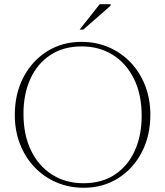

<svg xmlns="http://www.w3.org/2000/svg" viewBox="-20 -878 781 908"><path d="M365 -680Q435 -680 494.2 -654.5Q553.5 -629 597.8 -582.5Q642 -536 666.5 -473Q691 -410 691 -335.5Q691 -235.5 650.2 -157.5Q609.5 -79.5 538.2 -34.8Q467 10 376 10Q306.5 10 247 -15.5Q187.5 -41 143.2 -87.5Q99 -134 74.5 -197Q50 -260 50 -334.5Q50 -434.5 90.8 -512.5Q131.5 -590.5 202.8 -635.2Q274 -680 365 -680ZM374.5 -11.5Q462 -11.5 523.5 -52.5Q585 -93.5 617.5 -165.5Q650 -237.5 650 -329.5Q650 -431.5 613.5 -505.2Q577 -579 513 -618.8Q449 -658.5 366.5 -658.5Q279.5 -658.5 217.8 -617.5Q156 -576.5 123.5 -504.8Q91 -433 91 -340.5Q91 -238.5 127.5 -164.8Q164 -91 228 -51.2Q292 -11.5 374.5 -11.5ZM356.5 -738 451.5 -858H503V-851L374 -738Z"/></svg>

Font: Newsreader Text ExtraLight
Style: Regular
Weight: 275
Designer: Hugues Gentile
Foundry: Production Type
Version: Version 1.001